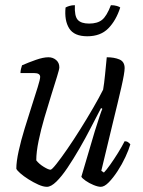

<svg xmlns="http://www.w3.org/2000/svg" viewBox="-20 -721 550 741"><path d="M161 0Q147 0 128 -8.5Q109 -17 90 -29Q71 -41 58 -52.5Q45 -64 43 -70Q43 -97 52 -138Q61 -179 75 -224.5Q89 -270 102.5 -312Q116 -354 125.5 -384.5Q135 -415 135 -424Q135 -439 112 -439H59Q59 -446 61 -455Q63 -464 65 -469Q90 -480 118.5 -490Q147 -500 167 -500Q184 -500 196.5 -489.5Q209 -479 209 -461Q209 -454 200 -425Q191 -396 178 -354.5Q165 -313 151.5 -267Q138 -221 129 -177.5Q120 -134 120 -102Q131 -88 149 -77Q167 -66 175 -66Q180 -66 197.5 -88Q215 -110 239.5 -145.5Q264 -181 290 -222.5Q316 -264 339.5 -304.5Q363 -345 378 -375Q382 -398 385.5 -433.5Q389 -469 392 -500Q421 -500 441 -491.5Q461 -483 461 -458Q461 -440 448.5 -385Q436 -330 415.5 -247Q395 -164 371 -62L381 -55Q390 -64 405 -85Q420 -106 435.5 -131Q451 -156 461 -176Q469 -176 474.5 -172Q480 -168 483 -164Q477 -143 464 -115Q451 -87 434 -61Q417 -35 400 -17.5Q383 0 369 0Q358 0 341 -7Q324 -14 310.5 -23.5Q297 -33 294 -39L346 -215Q356 -247 364 -271Q372 -295 375 -301L370 -304Q352 -270 331 -229Q310 -188 286.5 -147.5Q263 -107 240.5 -73.5Q218 -40 197.5 -20Q177 0 161 0ZM317 -581Q266 -581 247 -611.5Q228 -642 233 -692Q238 -695 247.5 -698Q257 -701 269 -701Q267 -659 280 -644.5Q293 -630 324 -630Q356 -630 374 -644.5Q392 -659 408 -701Q421 -701 431 -698Q441 -695 444 -692Q428 -642 398 -611.5Q368 -581 317 -581Z"/></svg>

Font: Texturina 72pt 72pt Light
Style: Italic
Weight: 300
Italic angle: -11°
Designer: Guillermo Torres Carreño
Foundry: Omnibus-Type
Version: Version 1.002; ttfautohint (v1.8.3)